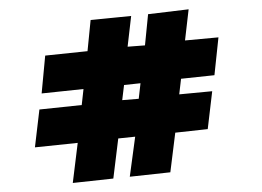

<svg xmlns="http://www.w3.org/2000/svg" viewBox="-20 -702 575 421"><path d="M377 -529.3 373 -495.1 445.3 -502 435.5 -418.9 364.3 -411.1 353.5 -324.2 264.6 -314.5 276.4 -402.3 239.3 -398.4 228.5 -310.5 139.6 -300.8 150.4 -388.7 56.6 -378.9 66.4 -461.9 159.2 -471.7 163.1 -506.8 71.3 -497.1 79.1 -580.1 171.9 -589.8 178.7 -658.2 267.6 -667 259.8 -599.6 297.9 -602.5 304.7 -670.9 393.6 -681.6 385.7 -613.3 459 -620.1 450.2 -537.1ZM248 -482.4 284.2 -485.4 288.1 -519.5 252 -515.6Z"/></svg>

Font: Puritan
Style: BoldItalic
Weight: 700
Version: 2.1